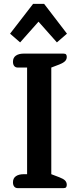

<svg xmlns="http://www.w3.org/2000/svg" viewBox="-20 -972 401 992"><path d="M179 -860 84 -753 32 -798 151 -952H208L326 -798L274 -753ZM72 0Q60 0 53.5 -8Q47 -16 47 -30Q47 -51 62 -61.5Q77 -72 103 -72H120V-623H72Q60 -623 53.5 -631Q47 -639 47 -653Q47 -674 62 -684.5Q77 -695 102 -695H308Q318 -695 321.5 -690.5Q325 -686 325 -678Q325 -665 316 -656Q307 -647 287 -639L245 -623V-72L287 -56Q308 -48 316.5 -39Q325 -30 325 -17Q325 -9 321.5 -4.5Q318 0 308 0Z"/></svg>

Font: Maitree Semibold
Style: Regular
Weight: 600
Designer: CadsonDemak Team
Foundry: CadsonDemak
Version: Version 1.010